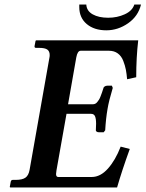

<svg xmlns="http://www.w3.org/2000/svg" viewBox="-20 -823 639 843"><path d="M24.9 0 22.9 -2 26.9 -23.9Q28.3 -33.2 36.1 -33.2H48.8Q78.1 -33.2 91.8 -43Q105.5 -52.7 109.9 -77.1L196.8 -568.8Q198.2 -574.2 198.2 -581.1Q198.2 -598.1 187.5 -605.5Q176.8 -612.8 151.9 -612.8H138.2Q130.4 -612.8 131.8 -621.1L136.2 -644L139.2 -646H586.9Q578.1 -571.3 578.1 -483.9L538.1 -475.1Q536.1 -498.5 532.7 -516.6Q529.3 -534.7 521.2 -555.7Q513.2 -576.7 497.3 -588.4Q481.4 -600.1 459 -600.1H334Q320.3 -600.1 314.9 -570.8L278.8 -365.2H387.2Q393.1 -365.2 397.9 -367.4Q402.8 -369.6 407.2 -375.2Q411.6 -380.9 414.6 -385.3Q417.5 -389.6 421.6 -400.1Q425.8 -410.6 427.7 -416.5Q429.7 -422.4 434.1 -436Q434.1 -439.5 439.2 -443.1Q444.3 -446.8 451.2 -446.8H471.2L475.1 -437Q458 -380.4 452.1 -344.2Q444.8 -302.7 441.9 -251L435.1 -242.2H415Q407.7 -242.2 403.8 -245.4Q399.9 -248.5 400.9 -252Q401.9 -262.2 401.9 -279.8Q401.9 -301.8 397.2 -312.5Q392.6 -323.2 379.9 -323.2H272L228 -75.2Q226.1 -60.5 226.1 -59.1Q226.1 -45.9 235.8 -45.9H382.8Q420.9 -45.9 453.9 -82.8Q486.8 -119.6 509.8 -179.2L549.8 -168.9Q515.1 -73.2 494.1 0ZM599.1 -803.2Q586.9 -752 542.5 -720.9Q498 -689.9 446.8 -689.9Q393.6 -689.9 360.8 -717.5Q328.1 -745.1 328.1 -792V-803.2H358.9Q360.4 -774.9 387 -760Q413.6 -745.1 455.1 -745.1Q494.6 -745.1 527.8 -760.3Q561 -775.4 569.8 -803.2Z"/></svg>

Font: Linux Libertine
Style: Bold Italic
Weight: 700
Italic angle: -11.5°
Designer: Philipp H. Poll
Foundry: Philipp H. Poll
Version: Version 4.0.5